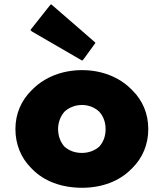

<svg xmlns="http://www.w3.org/2000/svg" viewBox="-20 -867 775 909"><path d="M255 -256C255 -289 267 -318 286 -339C307 -358 336 -370 368 -370C399 -370 427 -359 449 -339C468 -319 480 -290 480 -256C480 -223 470 -195 450 -173C430 -155 401 -143 368 -143C334 -143 306 -154 285 -173C267 -193 255 -222 255 -256ZM53 -256C53 -183 80 -119 127 -72L134 -65C188 -10 270 22 369 22C464 22 545 -10 600 -65L601 -66L608 -73C655 -120 682 -183 682 -256C682 -329 655 -391 608 -438L607 -439L600 -446C544 -502 461 -535 369 -535C275 -535 193 -502 136 -446L135 -445L128 -438C81 -391 53 -329 53 -256ZM222 -847 215 -840 124 -725 131 -718 369 -580 376 -587 432 -664 425 -671Z"/></svg>

Font: Hussar Woodtype
Style: Blk
Weight: 900
Foundry: Cannot Into Space Fonts
Version: Version 1.07